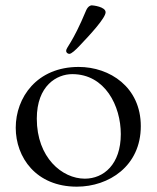

<svg xmlns="http://www.w3.org/2000/svg" viewBox="-20 -682 587 720"><path d="M228 -491C228 -485 234 -480 240 -480C248 -480 264 -495 279 -511C320 -554 376 -615 376 -636C376 -657 328 -662 324 -662C320 -662 310 -659 303 -643C251 -518 228 -505 228 -491ZM39 -203C39 -92 115 18 268 18C388 18 508 -59 508 -209C508 -355 392 -431 275 -431C118 -431 39 -316 39 -203ZM118 -237C118 -361 193 -404 251 -404C374 -404 433 -285 433 -179C433 -66 369 -12 298 -12C213 -12 118 -91 118 -237Z"/></svg>

Font: OFL Sorts Mill Goudy
Style: Regular
Weight: 500
Version: Version 003.000